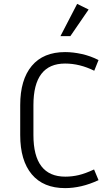

<svg xmlns="http://www.w3.org/2000/svg" viewBox="-20 -958 566 988"><path d="M152 -263Q152 -49 316 -49Q351 -49 385 -57Q419 -65 464 -86L487 -31Q442 -10 399 0Q356 10 315 10Q203 10 143.5 -61Q84 -132 84 -263V-417Q84 -548 143.5 -619Q203 -690 315 -690Q356 -690 401 -680Q446 -670 487 -649L465 -594Q390 -631 315 -631Q152 -631 152 -417ZM342 -772H291L377 -938L436 -909Z"/></svg>

Font: Inria Sans Light
Style: Regular
Weight: 300
Designer: Black Foundry Team
Foundry: Black Foundry
Version: Version 1.2; ttfautohint (v1.8.3)